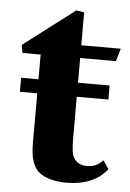

<svg xmlns="http://www.w3.org/2000/svg" viewBox="-50 -702 509 750"><g transform="rotate(5 204.0 -327.0)"><path d="M27 -328V-383H95V-480H24L18 -511L219 -664L250 -659V-530H405L390 -480H250V-383H374V-328H250V-166Q250 -105 260 -90Q277 -62 313 -62Q351 -62 375 -90L398 -57Q345 10 238 10Q172 10 133 -18Q95 -46 95 -132V-328Z"/></g></svg>

Font: Libre Caslon Text
Style: Bold
Weight: 700
Designer: Pablo Impallari, Rodrigo Fuenzalida
Foundry: Pablo Impallari, Rodrigo Fuenzalida
Version: Version 1.002